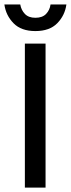

<svg xmlns="http://www.w3.org/2000/svg" viewBox="-34 -847 320 867"><path d="M78.3 0V-650H171.7V0ZM125.8 -706.7Q61.7 -706.7 27.1 -742.1Q-7.5 -777.5 -14.2 -826.7H57.5Q61.7 -801.7 78.3 -784.2Q95 -766.7 125.8 -766.7Q157.5 -766.7 174.2 -784.2Q190.8 -801.7 194.2 -826.7H265.8Q259.2 -777.5 224.6 -742.1Q190 -706.7 125.8 -706.7Z"/></svg>

Font: Familjen Grotesk GF
Style: Regular
Weight: 400
Designer: Anders Wikstroem, Jonas Baeckman, Matilda Gysing, Kristian Moeller
Foundry: Familjen STHLM AB
Version: Version 2.000; Beta; Release 4; Build 6